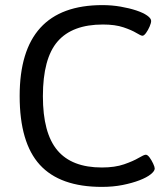

<svg xmlns="http://www.w3.org/2000/svg" viewBox="-20 -726 659 752"><path d="M381 -706Q418 -706 452.5 -700Q487 -694 514 -685Q541 -676 556.5 -665Q572 -654 572 -644Q572 -636 566 -622Q560 -608 552 -597Q544 -586 538 -586Q532 -586 514 -597Q496 -608 463.5 -619Q431 -630 383 -630Q263 -630 205.5 -563.5Q148 -497 148 -349Q148 -205 204.5 -137.5Q261 -70 379 -70Q430 -70 466 -82.5Q502 -95 523 -107.5Q544 -120 551 -120Q558 -120 566 -109Q574 -98 580 -85Q586 -72 586 -66Q586 -56 570.5 -43.5Q555 -31 526.5 -20Q498 -9 460.5 -1.5Q423 6 379 6Q215 6 136 -80.5Q57 -167 57 -350Q57 -706 381 -706Z"/></svg>

Font: Asap VF Beta
Style: Regular
Weight: 400
Designer: Pablo Cosgaya
Foundry: Pablo Cosgaya
Version: Version 1.007